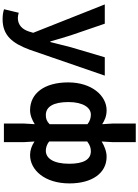

<svg xmlns="http://www.w3.org/2000/svg" viewBox="186 -1024 1063 1475"><g transform="rotate(90 717.5 -286.5)"><path d="M128 225C253 225 313 149 362 17L561 -560H420L343 -300C330 -248 316 -194 303 -142H298C282 -196 268 -250 251 -300L162 -560H14L232 -10L222 23C206 72 174 108 117 108C104 108 88 104 78 101L51 214C73 221 95 225 128 225Z M929 215H1072V62L1067 -20C1100 2 1135 14 1171 14C1285 14 1389 -97 1389 -289C1389 -461 1311 -574 1184 -574C1144 -574 1101 -557 1067 -536L1072 -622V-798H929V-622L934 -540C905 -559 872 -574 827 -574C717 -574 613 -462 613 -279C613 -96 697 14 827 14C866 14 904 -3 934 -22L929 62ZM864 -107C800 -107 764 -165 764 -281C764 -393 807 -453 860 -453C885 -453 911 -446 934 -427V-136C912 -114 891 -107 864 -107ZM1138 -107C1118 -107 1091 -113 1067 -133V-425C1094 -446 1117 -453 1142 -453C1207 -453 1238 -394 1238 -287C1238 -165 1196 -107 1138 -107Z"/></g></svg>

Font: Noto Sans T Chinese Bold
Style: Bold
Weight: 700
Designer: Ryoko NISHIZUKA (kana & ideographs); Paul D. Hunt (Latin, Greek & Cyrillic); Wenlong ZHANG (bopomofo); Sandoll Communica
Foundry: Adobe Systems Incorporated
Version: Version 1.000;PS 1;hotconv 1.0.78;makeotf.lib2.5.61930